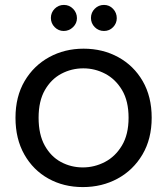

<svg xmlns="http://www.w3.org/2000/svg" viewBox="-20 -754 680 781"><path d="M317 7Q239 7 177 -27.5Q115 -62 79 -125.5Q43 -189 43 -275Q43 -361 80 -424Q117 -487 180 -521.5Q243 -556 320 -556Q398 -556 461 -521.5Q524 -487 560.5 -424Q597 -361 597 -275Q597 -189 559.5 -125.5Q522 -62 458.5 -27.5Q395 7 317 7ZM317 -73Q364 -73 406.5 -95Q449 -117 476 -162Q503 -207 503 -275Q503 -343 476.5 -387.5Q450 -432 408 -454Q366 -476 319 -476Q271 -476 229.5 -454Q188 -432 162.5 -387.5Q137 -343 137 -275Q137 -207 162 -162Q187 -117 228 -95Q269 -73 317 -73ZM239 -628Q218 -628 202.5 -643.5Q187 -659 187 -681Q187 -703 202.5 -718.5Q218 -734 240 -734Q262 -734 277.5 -718Q293 -702 293 -680Q293 -659 277 -643.5Q261 -628 239 -628ZM403 -628Q381 -628 365.5 -643.5Q350 -659 350 -681Q350 -703 365.5 -718.5Q381 -734 403 -734Q425 -734 440 -718Q455 -702 455 -680Q455 -659 440 -643.5Q425 -628 403 -628Z"/></svg>

Font: Parkinsans Light
Style: Regular
Weight: 400
Version: Version 1.000